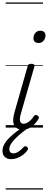

<svg xmlns="http://www.w3.org/2000/svg" viewBox="-46 -1030 387 1550"><path d="M138 17Q111 17 93.5 7Q76 -3 67.5 -21.5Q59 -40 60.5 -66.5Q62 -93 72 -127L177 -495Q180 -506 186.5 -510.5Q193 -515 208 -515Q222 -515 228.5 -509.5Q235 -504 232 -494L122 -111Q115 -86 114.5 -68Q114 -50 121.5 -40.5Q129 -31 145 -31Q161 -31 176 -40Q191 -49 204.5 -63Q218 -77 227 -92Q232 -99 239 -101.5Q246 -104 257 -97Q267 -91 268 -83.5Q269 -76 264 -69Q253 -49 234.5 -29.5Q216 -10 191.5 3.5Q167 17 138 17ZM265 -683Q247 -683 235.5 -692.5Q224 -702 224 -721Q224 -745 238.5 -763.5Q253 -782 280 -782Q298 -782 309.5 -772.5Q321 -763 321 -744Q321 -721 306.5 -702Q292 -683 265 -683ZM43 255Q12 255 -7 237Q-26 219 -26 189Q-26 161 -11.5 134.5Q3 108 28.5 83Q54 58 85 34Q116 10 148 -12L193 -10V-6Q165 14 136 37Q107 60 83 83.5Q59 107 44 130Q29 153 29 174Q29 189 37 198.5Q45 208 61 208Q81 208 102 195Q123 182 145 157Q151 151 158 150Q165 149 173 157Q179 163 180 169.5Q181 176 175 184Q160 205 138.5 221Q117 237 93 246Q69 255 43 255ZM0 490H301V500H0ZM0 -20H301V0H0ZM0 -505H301V-500H0ZM0 -1010H301V-1000H0Z"/></svg>

Font: Playwrite TZ Guides
Style: Regular
Weight: 400
Designer: Veronika Burian, José Scaglione
Foundry: TypeTogether
Version: Version 1.003